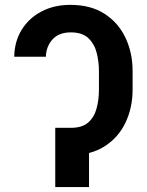

<svg xmlns="http://www.w3.org/2000/svg" viewBox="-20 -757 594 777"><path d="M225.1 -239.7H266.6Q312.5 -239.7 336.9 -261.2Q361.3 -282.7 370.8 -317.9Q380.4 -353 380.4 -394.5V-469.7Q380.4 -505.4 371.8 -541.3Q363.3 -577.1 338.6 -601.6Q314 -626 266.6 -626Q218.8 -626 192.9 -597.9Q167 -569.8 165.5 -527.3H37.6Q38.6 -589.4 67.9 -636.7Q97.2 -684.1 148.2 -710.7Q199.2 -737.3 264.6 -737.3Q347.2 -737.3 403.1 -701.2Q459 -665 487.8 -604.2Q516.6 -543.5 516.6 -469.7V-394.5Q516.6 -321.3 488 -261Q459.5 -200.7 403.3 -164.8Q347.2 -128.9 264.2 -128.9H225.1ZM340.3 -239.7V0H203.6V-239.7Z"/></svg>

Font: Inter 20pt SemiBold
Style: Regular
Weight: 600
Version: Version 4.001;git-66647c0bb